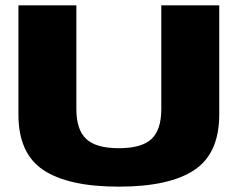

<svg xmlns="http://www.w3.org/2000/svg" viewBox="-20 -695 902 719"><path d="M425 4Q236.5 4 142.8 -58Q49 -120 49 -266V-675H266V-286.5Q266 -209 303 -174.5Q340 -140 425 -140Q510 -140 547 -174.2Q584 -208.5 584 -286.5V-675H801V-266Q801 -120 707.2 -58Q613.5 4 425 4Z"/></svg>

Font: Anybody ExtraExpanded ExtraBold
Style: Regular
Weight: 800
Width: 8
Designer: Tyler Finck
Foundry: Etcetera Type Company
Version: Version 1.010; ttfautohint (v1.8.3) -l 8 -r 50 -G 200 -x 14 